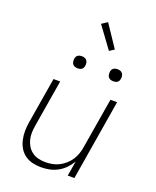

<svg xmlns="http://www.w3.org/2000/svg" viewBox="-173 -1056 945 1163"><g transform="rotate(20 300.0 -474.5)"><path d="M236 8Q207 8 180 1.5Q153 -5 131 -21Q109 -37 95.5 -60.5Q82 -84 76 -111.5Q70 -139 70.5 -168Q71 -197 76 -226L125 -520H168L118 -219Q114 -196 113 -172.5Q112 -149 117.5 -127Q123 -105 134.5 -86Q146 -67 164 -54Q182 -41 204 -35.5Q226 -30 250 -30Q272 -30 294 -34Q316 -38 337 -48.5Q358 -59 376.5 -75.5Q395 -92 407.5 -111.5Q420 -131 427.5 -153Q435 -175 438 -197L492 -520H535L449 0H406L422 -96Q407 -71 387 -50.5Q367 -30 342 -16.5Q317 -3 290 2.5Q263 8 236 8ZM470 -631Q460 -631 451.5 -634Q443 -637 437.5 -644Q432 -651 431 -660.5Q430 -670 431 -680Q432 -686 435 -692Q438 -698 444 -702Q450 -706 456.5 -707.5Q463 -709 469 -709Q479 -709 487.5 -706Q496 -703 501.5 -696Q507 -689 508.5 -679.5Q510 -670 508 -660Q507 -654 504 -648Q501 -642 495.5 -638Q490 -634 483 -632.5Q476 -631 470 -631ZM240 -631Q230 -631 221.5 -634Q213 -637 207.5 -644Q202 -651 201 -660.5Q200 -670 201 -680Q202 -686 205 -692Q208 -698 214 -702Q220 -706 226.5 -707.5Q233 -709 239 -709Q249 -709 257.5 -706Q266 -703 271.5 -696Q277 -689 278.5 -679.5Q280 -670 278 -660Q277 -654 274 -648Q271 -642 265.5 -638Q260 -634 253 -632.5Q246 -631 240 -631ZM382 -795 281 -933 318 -957 413 -815Z"/></g></svg>

Font: Iosevka XLt Ex Obl
Style: Regular
Weight: 200
Width: 7
Italic angle: -9°
Monospace: yes
Designer: Belleve Invis
Foundry: Belleve Invis
Version: Version 32.5.0; ttfautohint (v1.8.4)